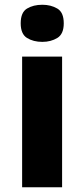

<svg xmlns="http://www.w3.org/2000/svg" viewBox="-20 -787 354 807"><path d="M158 -767Q194 -767 221 -751Q248 -735 248 -689Q248 -644 221 -627.5Q194 -611 158 -611Q120 -611 93.5 -627.5Q67 -644 67 -689Q67 -735 93.5 -751Q120 -767 158 -767ZM241 -549V0H73V-549Z"/></svg>

Font: Noto Sans Tamil ExtraBold
Style: Regular
Weight: 800
Designer: Jelle Bosma - Monotype Design Team
Foundry: Monotype Imaging Inc.
Version: Version 2.004; ttfautohint (v1.8.4.7-5d5b)